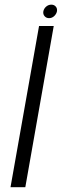

<svg xmlns="http://www.w3.org/2000/svg" viewBox="-20 -784 275 804"><path d="M24 0H86L205 -675H143.5ZM185.5 -708Q197.5 -708 206.8 -716.5Q216 -725 218.5 -736.5Q220.5 -748.5 213.5 -756.5Q206.5 -764.5 195 -764.5Q183 -764.5 173.5 -756.5Q164 -748.5 161.5 -736.5Q159.5 -724.5 166.8 -716.2Q174 -708 185.5 -708Z"/></svg>

Font: Anybody UltraCondensed Thin Light
Style: Italic
Weight: 300
Italic angle: -10°
Version: Version 1.111